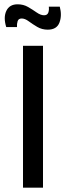

<svg xmlns="http://www.w3.org/2000/svg" viewBox="-20 -873 307 893"><path d="M87 0V-660H180V0ZM202 -735Q175 -735 153 -748Q131 -761 113.5 -774Q96 -787 81 -787Q66 -787 62 -774.5Q58 -762 59 -747H9Q-5 -792 9.5 -822.5Q24 -853 62 -853Q89 -853 110.5 -840.5Q132 -828 150.5 -815Q169 -802 185 -802Q200 -802 204.5 -814Q209 -826 207 -842H258Q269 -801 256.5 -768Q244 -735 202 -735Z"/></svg>

Font: Bricolage Grotesque 12pt
Style: Regular
Weight: 400
Designer: Mathieu Triay
Foundry: Atelier Triay
Version: Version 1.001; ttfautohint (v1.8.4.7-5d5b);gftools[0.9.33.de